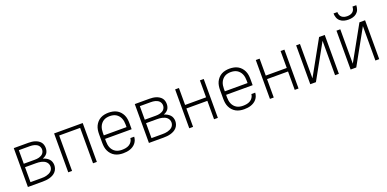

<svg xmlns="http://www.w3.org/2000/svg" viewBox="-7 -1599 4963 2460"><g transform="rotate(-20 2475.0 -369.0)"><path d="M80 0V-530H281Q303 -530 324.5 -527.5Q346 -525 367 -518.5Q388 -512 407 -500.5Q426 -489 440 -472.5Q454 -456 460 -434.5Q466 -413 466 -392Q466 -373 461 -354Q456 -335 445 -320Q434 -305 418 -294.5Q402 -284 384 -277Q406 -270 426.5 -259Q447 -248 463 -231.5Q479 -215 486.5 -193Q494 -171 494 -148Q494 -124 485.5 -100.5Q477 -77 460.5 -59Q444 -41 422.5 -29.5Q401 -18 377.5 -11.5Q354 -5 330 -2.5Q306 0 281 0ZM132 -298H281Q297 -298 312 -299.5Q327 -301 341.5 -305Q356 -309 370 -316.5Q384 -324 394 -335Q404 -346 409.5 -360.5Q415 -375 415 -391Q415 -406 409.5 -420.5Q404 -435 394 -446Q384 -457 370 -464.5Q356 -472 341.5 -476Q327 -480 311.5 -481.5Q296 -483 281 -483H132ZM132 -47H281Q299 -47 317 -48.5Q335 -50 352 -54.5Q369 -59 385.5 -66.5Q402 -74 415 -86Q428 -98 435 -114.5Q442 -131 442 -149Q442 -167 435 -183.5Q428 -200 415 -212.5Q402 -225 385.5 -232.5Q369 -240 352 -244Q335 -248 317 -249.5Q299 -251 281 -251H132Z M630 0V-530H1020V0H968V-483H682V0Z M1376 12Q1348 12 1319.5 6.5Q1291 1 1266 -12.5Q1241 -26 1221.5 -47Q1202 -68 1189.5 -94Q1177 -120 1172.5 -148Q1168 -176 1168 -205V-325Q1168 -353 1172.5 -381.5Q1177 -410 1189 -435.5Q1201 -461 1220.5 -482.5Q1240 -504 1265 -517.5Q1290 -531 1318.5 -536.5Q1347 -542 1375 -542Q1403 -542 1431.5 -536.5Q1460 -531 1485 -517.5Q1510 -504 1529.5 -482.5Q1549 -461 1561 -435.5Q1573 -410 1577.5 -381.5Q1582 -353 1582 -325V-241H1220V-205Q1220 -183 1223.5 -161.5Q1227 -140 1235.5 -120Q1244 -100 1258.5 -83Q1273 -66 1292 -55Q1311 -44 1333 -39.5Q1355 -35 1376 -35Q1402 -35 1427.5 -39.5Q1453 -44 1475 -57Q1497 -70 1511.5 -92Q1526 -114 1528 -140H1580Q1579 -116 1570.5 -93.5Q1562 -71 1547 -53Q1532 -35 1512 -22Q1492 -9 1469.5 -1.5Q1447 6 1423.5 9Q1400 12 1376 12ZM1530 -289V-325Q1530 -347 1526.5 -368.5Q1523 -390 1514.5 -410Q1506 -430 1491.5 -447Q1477 -464 1458.5 -475Q1440 -486 1418.5 -490.5Q1397 -495 1375 -495Q1353 -495 1331.5 -490.5Q1310 -486 1291.5 -475Q1273 -464 1258.5 -447Q1244 -430 1235.5 -410Q1227 -390 1223.5 -368.5Q1220 -347 1220 -325V-289Z M1730 0V-530H1931Q1953 -530 1974.5 -527.5Q1996 -525 2017 -518.5Q2038 -512 2057 -500.5Q2076 -489 2090 -472.5Q2104 -456 2110 -434.5Q2116 -413 2116 -392Q2116 -373 2111 -354Q2106 -335 2095 -320Q2084 -305 2068 -294.5Q2052 -284 2034 -277Q2056 -270 2076.5 -259Q2097 -248 2113 -231.5Q2129 -215 2136.5 -193Q2144 -171 2144 -148Q2144 -124 2135.5 -100.5Q2127 -77 2110.5 -59Q2094 -41 2072.5 -29.5Q2051 -18 2027.5 -11.5Q2004 -5 1980 -2.5Q1956 0 1931 0ZM1782 -298H1931Q1947 -298 1962 -299.5Q1977 -301 1991.5 -305Q2006 -309 2020 -316.5Q2034 -324 2044 -335Q2054 -346 2059.5 -360.5Q2065 -375 2065 -391Q2065 -406 2059.5 -420.5Q2054 -435 2044 -446Q2034 -457 2020 -464.5Q2006 -472 1991.5 -476Q1977 -480 1961.5 -481.5Q1946 -483 1931 -483H1782ZM1782 -47H1931Q1949 -47 1967 -48.5Q1985 -50 2002 -54.5Q2019 -59 2035.5 -66.5Q2052 -74 2065 -86Q2078 -98 2085 -114.5Q2092 -131 2092 -149Q2092 -167 2085 -183.5Q2078 -200 2065 -212.5Q2052 -225 2035.5 -232.5Q2019 -240 2002 -244Q1985 -248 1967 -249.5Q1949 -251 1931 -251H1782Z M2280 0V-530H2332V-299H2618V-530H2670V0H2618V-251H2332V0Z M3026 12Q2998 12 2969.5 6.5Q2941 1 2916 -12.5Q2891 -26 2871.5 -47Q2852 -68 2839.5 -94Q2827 -120 2822.5 -148Q2818 -176 2818 -205V-325Q2818 -353 2822.5 -381.5Q2827 -410 2839 -435.5Q2851 -461 2870.5 -482.5Q2890 -504 2915 -517.5Q2940 -531 2968.5 -536.5Q2997 -542 3025 -542Q3053 -542 3081.5 -536.5Q3110 -531 3135 -517.5Q3160 -504 3179.5 -482.5Q3199 -461 3211 -435.5Q3223 -410 3227.5 -381.5Q3232 -353 3232 -325V-241H2870V-205Q2870 -183 2873.5 -161.5Q2877 -140 2885.5 -120Q2894 -100 2908.5 -83Q2923 -66 2942 -55Q2961 -44 2983 -39.5Q3005 -35 3026 -35Q3052 -35 3077.5 -39.5Q3103 -44 3125 -57Q3147 -70 3161.5 -92Q3176 -114 3178 -140H3230Q3229 -116 3220.5 -93.5Q3212 -71 3197 -53Q3182 -35 3162 -22Q3142 -9 3119.5 -1.5Q3097 6 3073.5 9Q3050 12 3026 12ZM3180 -289V-325Q3180 -347 3176.5 -368.5Q3173 -390 3164.5 -410Q3156 -430 3141.5 -447Q3127 -464 3108.5 -475Q3090 -486 3068.5 -490.5Q3047 -495 3025 -495Q3003 -495 2981.5 -490.5Q2960 -486 2941.5 -475Q2923 -464 2908.5 -447Q2894 -430 2885.5 -410Q2877 -390 2873.5 -368.5Q2870 -347 2870 -325V-289Z M3380 0V-530H3432V-299H3718V-530H3770V0H3718V-251H3432V0Z M3930 0V-530H3982V-61L4243 -530H4320V0H4268V-469L4007 0Z M4480 0V-530H4532V-61L4793 -530H4870V0H4818V-469L4557 0ZM4675 -610Q4645 -610 4616 -617.5Q4587 -625 4564 -644Q4541 -663 4530.5 -691.5Q4520 -720 4520 -750H4572Q4572 -730 4579 -711Q4586 -692 4601 -679.5Q4616 -667 4635.5 -662Q4655 -657 4675 -657Q4695 -657 4714.5 -662Q4734 -667 4749 -679.5Q4764 -692 4771 -711Q4778 -730 4778 -750H4830Q4830 -720 4819.5 -691.5Q4809 -663 4786 -644Q4763 -625 4734 -617.5Q4705 -610 4675 -610Z"/></g></svg>

Font: Lode Dark
Style: Regular
Weight: 400
Monospace: yes
Designer: Belleve Invis
Foundry: Belleve Invis
Version: Version 29.2.0; ttfautohint (v1.8.3)